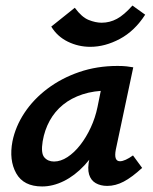

<svg xmlns="http://www.w3.org/2000/svg" viewBox="-20 -664 554 693"><path d="M132 9Q65 9 38.5 -38.5Q12 -86 25 -154Q36 -208 68.5 -257Q101 -306 151.5 -344Q202 -382 266 -404Q330 -426 404 -426Q424 -426 437 -424.5Q450 -423 461 -421L398 -124Q390 -82 413 -82Q422 -82 434 -87.5Q446 -93 460 -103L493 -58Q456 -24 426.5 -8.5Q397 7 367 7Q343 7 325.5 -3Q308 -13 301.5 -34.5Q295 -56 303 -92L336 -243L390 -277Q375 -211 347.5 -158Q320 -105 285 -67.5Q250 -30 210.5 -10.5Q171 9 132 9ZM175 -81Q199 -81 223.5 -97Q248 -113 269.5 -140.5Q291 -168 307.5 -203.5Q324 -239 332 -278L352 -377L407 -334Q398 -336 389 -336.5Q380 -337 371 -337Q319 -337 278 -323.5Q237 -310 207.5 -286Q178 -262 159.5 -228.5Q141 -195 134 -154Q127 -111 140 -96Q153 -81 175 -81ZM306 -495Q263 -495 225 -513.5Q187 -532 165 -568L250 -636Q275 -602 300 -592Q325 -582 347 -582Q376 -582 402 -596Q428 -610 458 -644L504 -611Q466 -552 412.5 -523.5Q359 -495 306 -495Z"/></svg>

Font: Ysabeau
Style: Bold Italic
Weight: 700
Italic angle: -12°
Designer: Christian Thalmann (Catharsis Fonts)
Version: Version 2.002